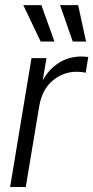

<svg xmlns="http://www.w3.org/2000/svg" viewBox="-20 -748 373 768"><path d="M20.5 0 106 -515.6H166L151.4 -429.7H152.8Q175.8 -471.2 215.6 -496.6Q255.4 -522 306.2 -522Q315.4 -522 322 -521.2Q328.6 -520.5 333 -520L322.8 -457Q318.8 -458 309.1 -459.5Q299.3 -460.9 285.6 -460.9Q232.9 -460.9 190.4 -425.3Q147.9 -389.6 136.7 -322.3L83 0ZM142.6 -582 73.2 -727.5H145.5L197.8 -582ZM271 -582 220.2 -727.5H292.5L324.2 -582Z"/></svg>

Font: Inter Display Light
Style: Italic
Weight: 300
Italic angle: -9.39999°
Designer: Rasmus Andersson
Foundry: rsms
Version: Version 4.000;git-a52131595